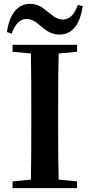

<svg xmlns="http://www.w3.org/2000/svg" viewBox="-20 -974 463 994"><path d="M383 -949C366 -901 342 -873 305 -873C271 -873 247 -898 221 -918C198 -937 173 -954 135 -954C70 -954 28 -898 16 -808L41 -800C57 -847 82 -876 118 -876C152 -876 176 -851 202 -830C225 -812 249 -795 288 -795C355 -795 395 -849 408 -942ZM379 -742H45V-706L140 -697C142 -596 142 -495 142 -395V-346C142 -244 142 -143 140 -44L45 -35V0H379V-35L284 -44C281 -144 281 -246 281 -346V-395C281 -497 281 -597 284 -697L379 -706Z"/></svg>

Font: Noto Serif CJK JP
Style: Bold
Weight: 700
Designer: Ryoko NISHIZUKA 西塚涼子 (kana & ideographs); Frank Grießhammer (Latin, Greek & Cyrillic); Wenlong ZHANG 张文龙 (bopomofo); San
Foundry: Adobe Systems Incorporated
Version: Version 1.000;PS 1;hotconv 16.6.53;makeotf.lib2.5.65590